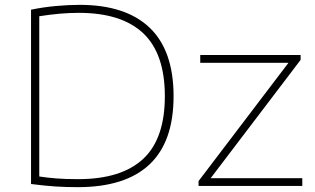

<svg xmlns="http://www.w3.org/2000/svg" viewBox="-20 -767 1299 792"><path d="M301 5Q251 5 208.5 2.2Q166 -0.5 108 -8V-727Q158.5 -737.5 210.5 -742.2Q262.5 -747 308 -747Q498.5 -747 597.2 -652.8Q696 -558.5 696 -370Q696 -182 596.5 -88.5Q497 5 301 5ZM302 -28Q480.5 -28 570.2 -111.2Q660 -194.5 660 -370Q660 -545.5 570.8 -629.8Q481.5 -714 305 -714Q266 -714 226.2 -710.5Q186.5 -707 142 -700V-39Q174.5 -34 212 -31Q249.5 -28 302 -28ZM799 0V-20L1170 -508H806V-540H1220V-520L849 -32H1227V0Z"/></svg>

Font: Encode Sans Expanded Expanded Thin
Style: Regular
Weight: 100
Width: 7
Designer: Multiple Designers
Foundry: Impallari Type
Version: Version 3.000; ttfautohint (v1.8.3) -l 8 -r 50 -G 200 -x 14 